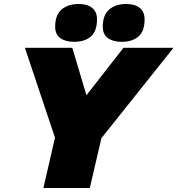

<svg xmlns="http://www.w3.org/2000/svg" viewBox="-20 -944 891 964"><path d="M198 0 256 -253 105 -704H343L414 -466L600 -704H851L489 -250L431 0ZM591 -734Q548 -734 522 -752.5Q496 -771 496 -810Q496 -869 528.5 -896.5Q561 -924 614 -924Q657 -924 681.5 -904.5Q706 -885 706 -847Q706 -787 675 -760.5Q644 -734 591 -734ZM352 -734Q309 -734 283 -752.5Q257 -771 257 -810Q257 -869 289.5 -896.5Q322 -924 375 -924Q418 -924 442.5 -904.5Q467 -885 467 -847Q467 -787 436 -760.5Q405 -734 352 -734Z"/></svg>

Font: Prodigy Sans Black
Style: Italic
Weight: 900
Italic angle: -13°
Designer: Wei Huang
Foundry: Wei Huang
Version: Version 1.003; ttfautohint (v1.8.3)